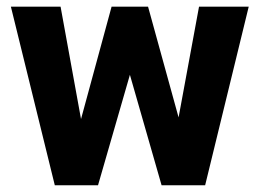

<svg xmlns="http://www.w3.org/2000/svg" viewBox="-20 -548 770 568"><path d="M159.2 -528.3 219.7 -195.8 310.1 -528.3H418L508.3 -200.7L568.8 -528.3H715.8L586.9 0H458L364.3 -326.7L270 0H142.1L12.2 -528.3Z"/></svg>

Font: Vazirmatn UI ExtraBold
Style: Regular
Weight: 800
Designer: Saber Rastikerdar
Foundry: Saber Rastikerdar
Version: Version 33.003